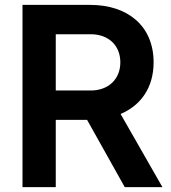

<svg xmlns="http://www.w3.org/2000/svg" viewBox="-20 -765 701 785"><path d="M208 0V-275H336L490 0H644L473 -299C556 -334 608 -407 608 -510C608 -660 501 -745 349 -745H72V0ZM208 -625H351C424 -625 472 -579 472 -510C472 -442 424 -395 351 -395H208Z"/></svg>

Font: Plus Jakarta Sans
Style: Bold
Weight: 700
Designer: Gumpita Rahayu
Foundry: Tokotype
Version: Version 2.071;gftools[0.9.30]